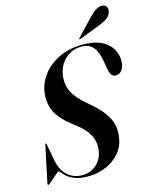

<svg xmlns="http://www.w3.org/2000/svg" viewBox="-131 -979 858 1075"><g transform="rotate(-15 298.0 -441.5)"><path d="M243 10Q199.5 10 171.5 -0.5Q143.5 -11 127.2 -24.8Q111 -38.5 103 -49Q95 -59.5 91.5 -59.5Q87.5 -59.5 76.8 -50.5Q66 -41.5 53.2 -30.2Q40.5 -19 30 -10.2Q19.5 -1.5 17 -1.5Q14.5 -1.5 13.5 -3.5Q12.5 -5.5 13 -9L57.5 -221Q58.5 -225.5 59.5 -227.5Q60.5 -229.5 62 -229.5Q64 -229.5 65 -227.8Q66 -226 66.5 -222L82.5 -135Q93 -70 128.5 -37.5Q164 -5 214 -5Q248 -5 274 -19Q300 -33 316.8 -57.2Q333.5 -81.5 338 -113Q346 -159.5 325.8 -201.2Q305.5 -243 246.5 -287Q176 -339.5 149.8 -387Q123.5 -434.5 128.5 -494Q132.5 -551 167.5 -600.5Q202.5 -650 263.2 -680.5Q324 -711 405 -711Q472 -711 514 -689.5Q556 -668 574.8 -633.5Q593.5 -599 591 -560Q589 -530 575.5 -513Q562 -496 540 -496Q525 -496 516.2 -507.5Q507.5 -519 503 -543.5L494 -595.5Q483 -653.5 458.8 -677.8Q434.5 -702 396.5 -702Q356 -702 324.5 -683.2Q293 -664.5 274.5 -633.8Q256 -603 252.5 -566.5Q247.5 -514.5 269 -473.8Q290.5 -433 348 -385Q401 -341.5 429 -304Q457 -266.5 465.5 -231.2Q474 -196 468 -159.5Q461.5 -108 429.8 -69.8Q398 -31.5 349.5 -10.8Q301 10 243 10ZM493 -851.5Q512.5 -872 530.5 -883Q548.5 -894 565 -893Q584 -892.5 591.2 -879Q598.5 -865.5 594.5 -851.5Q587.5 -826.5 566.5 -813.2Q545.5 -800 522 -791L401 -744.5Q399.5 -744 397.8 -743.8Q396 -743.5 395 -745Q394.5 -746 395.2 -747.8Q396 -749.5 397.5 -751Z"/></g></svg>

Font: Fraunces 120pt SemiBold
Style: Italic
Weight: 600
Italic angle: -16°
Version: Version 1.000;[b76b70a41]